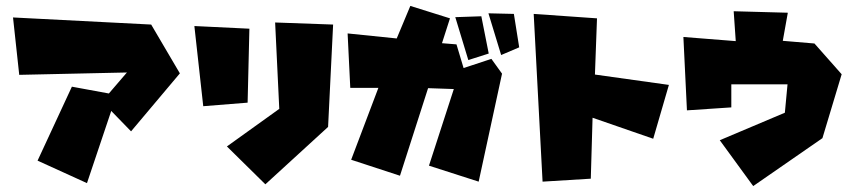

<svg xmlns="http://www.w3.org/2000/svg" viewBox="-20 -614 2890 649"><path d="M24 -555 45 -361 409 -369 348 -298 223 -321 107 -71 274 5 356 -239 423 -170 588 -366 491 -531Z M910 -538 924 -246 747 -119 877 9 1089 -185 1106 -531ZM637 -526 667 -255 817 -267 823 -517Z M1631 -569 1674 -428 1735 -454 1717 -567ZM1519 -556 1563 -411 1632 -433 1607 -559ZM1677 -365 1598 0 1430 -54 1514 -313 1427 -316 1332 -20 1167 -74 1259 -317H1164L1155 -501L1321 -484L1367 -594L1501 -552L1474 -468L1523 -464L1547 -384L1641 -415Z M1784 -567 1814 0 1977 -10 1983 -216 2188 -145 2241 -327 1991 -362 1998 -552Z M2460 -576 2467 -475 2290 -489 2302 -241 2452 -251V-329H2642L2633 -233L2413 -140L2526 15L2760 -147L2825 -363L2733 -467L2626 -476L2643 -571Z"/></svg>

Font: Super Mario
Style: Regular
Weight: 400
Version: Version 1.0